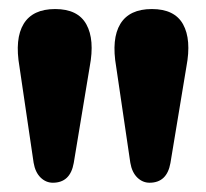

<svg xmlns="http://www.w3.org/2000/svg" viewBox="-20 -806 444 414"><path d="M302.5 -412Q287.5 -412 276 -423.2Q264.5 -434.5 261 -455L230.5 -662Q220 -722.5 239.5 -754.5Q259 -786.5 307.5 -786.5Q356.5 -786.5 374.8 -753.5Q393 -720.5 382 -662.5L347.5 -454.5Q340 -412 302.5 -412ZM94 -412Q79 -412 67.5 -423.2Q56 -434.5 52.5 -455L22 -662Q11.5 -722.5 31 -754.5Q50.5 -786.5 99 -786.5Q148 -786.5 166.2 -753.5Q184.5 -720.5 173.5 -662.5L139 -454.5Q131.5 -412 94 -412Z"/></svg>

Font: Fraunces 72pt S100
Style: Bold
Weight: 700
Version: Version 1.000; ttfautohint (v1.8.3)